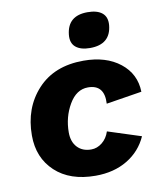

<svg xmlns="http://www.w3.org/2000/svg" viewBox="-82 -788 728 865"><g transform="rotate(-10 281.5 -356.0)"><path d="M361 -561Q318 -561 295.5 -580Q273 -599 277 -637Q286 -722 377 -722Q421 -722 443.5 -703.5Q466 -685 463 -648Q455 -561 361 -561ZM286 10Q169 10 101.5 -53Q34 -116 34 -218Q34 -344 110.5 -427Q187 -510 321 -510Q424 -510 488 -459.5Q552 -409 554 -327L391 -301Q396 -388 320 -388Q267 -388 233.5 -330.5Q200 -273 200 -203Q200 -160 223.5 -135Q247 -110 287 -110Q314 -110 337 -128.5Q360 -147 370 -178L522 -129Q493 -64 431.5 -27Q370 10 286 10Z"/></g></svg>

Font: Elaine Sans
Style: Bold Italic
Weight: 700
Italic angle: -13°
Designer: Wei Huang
Foundry: Wei Huang
Version: Version 2.001;December 24, 2019;FontCreator 12.0.0.2547 64-b